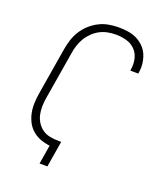

<svg xmlns="http://www.w3.org/2000/svg" viewBox="-138 -832 775 920"><g transform="rotate(20 250.0 -371.5)"><path d="M174 0 190 -97Q164 -100 141.5 -108.5Q119 -117 101 -132.5Q83 -148 72 -169Q61 -190 56 -214Q51 -238 52 -263.5Q53 -289 57 -314L97 -555Q101 -580 109 -604.5Q117 -629 131 -651.5Q145 -674 165 -692Q185 -710 208.5 -722Q232 -734 257.5 -738.5Q283 -743 307 -743Q332 -743 355.5 -739.5Q379 -736 399 -726.5Q419 -717 435.5 -701Q452 -685 461 -664.5Q470 -644 473 -620.5Q476 -597 472 -573L471 -567H431V-572Q436 -600 430 -627Q424 -654 406 -672.5Q388 -691 362 -698.5Q336 -706 307 -706Q287 -706 266 -702Q245 -698 226 -688Q207 -678 191 -662.5Q175 -647 164 -628.5Q153 -610 146.5 -590Q140 -570 137 -549L97 -308Q93 -286 92.5 -263.5Q92 -241 96.5 -220.5Q101 -200 112.5 -182Q124 -164 141 -152.5Q158 -141 179.5 -137Q201 -133 224 -133H236L214 0Z"/></g></svg>

Font: Iosevka SS18 Extralight
Style: Italic
Weight: 200
Italic angle: -9°
Monospace: yes
Designer: Belleve Invis
Foundry: Belleve Invis
Version: Version 25.1.1; ttfautohint (v1.8.4)